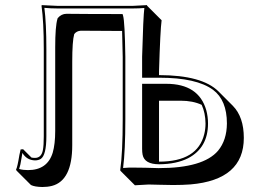

<svg xmlns="http://www.w3.org/2000/svg" viewBox="-20 -668 1013 754"><path d="M205.1 -645H502Q502 -645 557.1 -647.9L558.1 -645L614.7 -588.4Q609.4 -550.8 604.5 -388.7V-373H606Q773.9 -372.6 837.9 -309.1L894.5 -252.4Q937.5 -208.5 937.5 -126.5Q937.5 38.1 728.5 56.2Q697.3 58.6 659.7 58.6Q640.6 58.6 606.4 57.6Q577.1 56.6 563.5 56.6L509.8 59.6L453.1 2.9L452.1 0Q461.9 -68.4 461.9 -200.2V-444.8Q460.9 -511.7 459.5 -546.4L297.4 -547.4Q280.8 -546.4 271.5 -534.2Q263.7 -506.8 263.7 -425.3V-97.7Q263.7 41 184.1 62Q166.5 66.4 146.5 66.4Q116.2 65.9 101.6 58.6L44.9 2L43 -2Q48.3 -10.7 56.2 -59.6Q58.6 -72.3 61 -81.1L70.8 -82L103.5 -49.3Q109.9 -47.9 117.2 -47.9Q142.6 -47.9 148.4 -78.6Q151.9 -97.2 151.9 -132.8V-475.1Q151.9 -582.5 143.1 -645L144 -647.9Q145.5 -647.9 205.1 -645ZM772 -256.3Q737.3 -272.5 689.5 -272.5H604.5V-33.2Q755.9 -33.2 782.2 -141.6Q787.1 -161.6 787.1 -183.1Q786.6 -224.6 772 -256.3ZM205.1 -634.8Q179.7 -634.8 154.3 -637.2Q162.1 -576.2 162.1 -475.1V-132.8Q162.1 -58.6 140.1 -43.9Q130.4 -38.1 117.2 -38.1Q85 -39.1 67.9 -67.4Q66.4 -60.5 64.5 -46.9Q60.1 -18.1 55.2 -4.4Q70.3 0 89.8 0Q166 0 187 -68.4Q196.8 -102.1 196.8 -153.8V-481.9Q196.8 -564.5 205.6 -593.8L206.1 -595.7L207 -597.2Q221.2 -613.8 241.2 -613.8Q325.2 -612.8 454.1 -612.8H461.4L463.4 -606Q470.2 -582 472.2 -444.8V-200.2Q472.2 -75.7 463.4 -8.3Q484.4 -10.3 506.8 -9.8Q521 -9.8 550.3 -9.3Q584.5 -8.3 603 -7.8Q778.3 -7.8 836.4 -76.2Q870.6 -117.7 871.1 -183.1Q871.1 -274.9 816.4 -315.4Q751.5 -362.8 606 -362.8H538.1V-445.3Q542.5 -603.5 546.9 -636.7Q527.3 -634.8 502 -634.8ZM538.1 -338.9H632.8Q760.3 -338.9 790 -235.4Q796.9 -210 796.9 -183.1Q796.9 -87.9 719.2 -46.9Q672.9 -23.4 605 -22.9Q547.4 -22.9 540 -60.5Q538.1 -70.3 538.1 -84Z"/></svg>

Font: Linux Biolinum Shadow O
Style: Regular
Weight: 400
Designer: Philipp H. Poll
Foundry: Philipp H. Poll
Version: Version 1.0.4